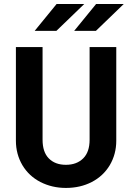

<svg xmlns="http://www.w3.org/2000/svg" viewBox="-20 -923 653 949"><path d="M179.7 -23.4Q123 -52.7 90.8 -106.4Q58.6 -161.1 58.6 -227.5V-690.4H190.4V-232.4Q190.4 -171.9 220.7 -140.6Q252 -108.4 305.7 -108.4Q359.4 -108.4 391.6 -140.6Q422.9 -171.9 422.9 -232.4V-690.4H554.7V-227.5Q554.7 -161.1 522.5 -106.4Q490.2 -52.7 433.6 -23.4Q377 5.9 305.7 5.9Q237.3 5.9 179.7 -23.4ZM259.8 -903.3H396.5L258.8 -770.5H151.4ZM455.1 -903.3H591.8L454.1 -770.5H346.7Z"/></svg>

Font: Dinish
Style: Bold
Weight: 700
Designer: Bert Driehuis
Foundry: Playbeing
Version: Version 3.006; git-39231f3c-release